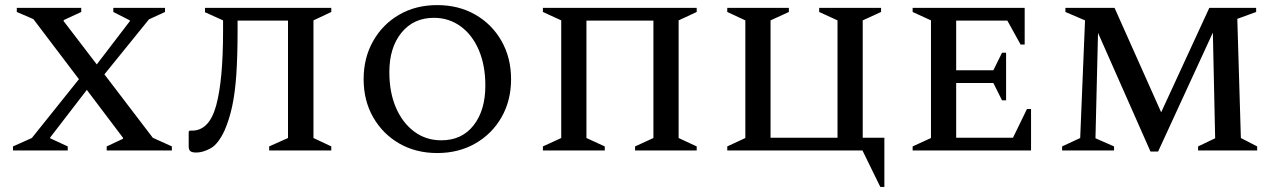

<svg xmlns="http://www.w3.org/2000/svg" viewBox="-20 -591 5013 754"><path d="M31 0V-16L105 -49L290 -280L111 -516L46 -544V-560H299V-544L230 -512V-508L360 -338L490 -508V-511L425 -544V-560H628V-544L565 -515L390 -299L580 -50L655 -16V0H399V-16L463 -46V-50L321 -238L177 -51V-48L246 -16V0Z M1037 0V-16L1111 -49V-510H913V-471Q913 -370 908 -297.5Q903 -225 891.5 -172.5Q880 -120 862 -79Q837 -25 807 -8.5Q777 8 751 8Q735 8 728 3Q721 -2 721 -16V-74L725 -78H734Q802 -78 829 -177Q856 -276 856 -469V-511L785 -543V-560H1281V-544L1211 -511V-49L1281 -16V0Z M1697 10Q1613 10 1548 -27.5Q1483 -65 1445.5 -130.5Q1408 -196 1408 -280Q1408 -364 1445.5 -430Q1483 -496 1548 -533.5Q1613 -571 1697 -571Q1781 -571 1846.5 -533.5Q1912 -496 1949.5 -430Q1987 -364 1987 -280Q1987 -196 1949.5 -130.5Q1912 -65 1846.5 -27.5Q1781 10 1697 10ZM1713 -40Q1794 -40 1840 -99Q1886 -158 1886 -255Q1886 -334 1860.5 -394Q1835 -454 1789 -487.5Q1743 -521 1684 -521Q1604 -521 1556.5 -462.5Q1509 -404 1509 -308Q1509 -228 1535 -168Q1561 -108 1607 -74Q1653 -40 1713 -40Z M2112 0V-16L2184 -49V-511L2112 -544V-560H2716V-544L2645 -511V-49L2716 -16V0H2474V-16L2546 -49V-510H2283V-49L2355 -16V0Z M3367 0H2836V-16L2907 -49V-511L2836 -544V-560H3078V-544L3006 -511V-50H3269V-511L3197 -544V-560H3440V-544L3368 -511V-50H3453V143H3437Z M3564 0V-16L3636 -49V-511L3564 -544V-560H4004V-416H3988L3936 -510H3735V-315H3881L3915 -384H3931V-197H3915L3881 -265H3735V-50H3958L4013 -163H4029V0Z M4151 0V-16L4222 -49L4241 -511L4164 -544V-560H4357L4540 -150L4729 -560H4913V-544L4839 -517L4853 -49L4917 -16V0H4685V-16L4752 -48L4743 -463L4528 4H4498L4292 -462L4282 -48L4355 -16V0Z"/></svg>

Font: Spectral SC Medium
Style: Regular
Weight: 500
Designer: Jean-Baptiste Levee
Foundry: Production Type
Version: Version 2.001